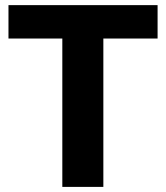

<svg xmlns="http://www.w3.org/2000/svg" viewBox="-20 -732 650 752"><path d="M384.8 0H224.1V-581.1H13.2V-711.9H597.2V-581.1H384.8Z"/></svg>

Font: Creato Display ExtraBold
Style: Regular
Weight: 800
Version: Version 1.000